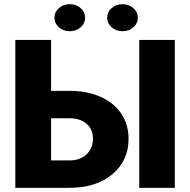

<svg xmlns="http://www.w3.org/2000/svg" viewBox="-20 -903 912 923"><path d="M225.6 -466.3H314Q398.4 -466.3 463.4 -437.5Q528.3 -408.7 563.2 -356.2Q598.1 -303.7 598.1 -235.8Q598.1 -130.9 520.3 -65.4Q442.4 0 311 0H53.7V-710.9H225.6ZM225.6 -334.5V-131.8H313.5Q365.7 -131.8 396.2 -161.1Q426.8 -190.4 426.8 -236.8Q426.8 -280.8 396.5 -307.6Q366.2 -334.5 312.5 -334.5ZM820.3 0H649.4V-710.9H820.3ZM241.7 -817.9Q241.7 -844.7 262.9 -863.8Q284.2 -882.8 315.4 -882.8Q346.7 -882.8 367.9 -863.8Q389.2 -844.7 389.2 -817.9Q389.2 -791 367.9 -772Q346.7 -752.9 315.4 -752.9Q284.2 -752.9 262.9 -772Q241.7 -791 241.7 -817.9ZM495.1 -817.9Q495.1 -844.7 516.4 -863.8Q537.6 -882.8 568.8 -882.8Q600.1 -882.8 621.3 -863.8Q642.6 -844.7 642.6 -817.9Q642.6 -791 621.3 -772Q600.1 -752.9 568.8 -752.9Q537.6 -752.9 516.4 -772Q495.1 -791 495.1 -817.9Z"/></svg>

Font: Sadagaat-English
Style: Regular
Weight: 900
Designer: Ahmed alsheikh
Foundry: Ahmed alsheikh Design
Version: Version 2.137;January 17, 2018;FontCreator 11.0.0.2408 64-bi